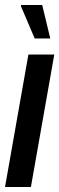

<svg xmlns="http://www.w3.org/2000/svg" viewBox="-21 -744 236 764"><path d="M-1 0 92 -527H195L102 0ZM117 -591 62 -720 63 -724H147L179 -591Z"/></svg>

Font: Archivo ExtraCondensed SemiBold
Style: Italic
Weight: 600
Width: 2
Italic angle: -10°
Designer: Hector Gatti
Foundry: Omnibus-Type
Version: Version 2.001